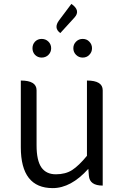

<svg xmlns="http://www.w3.org/2000/svg" viewBox="-20 -954 642 987"><path d="M251 13Q87 13 87 -197V-540Q168 -540 168 -490V-207Q168 -129 193 -93Q218 -58 267 -58Q317 -58 351 -80Q385 -102 427 -153V-540Q508 -540 508 -490V0Q441 0 437 -50L434 -86Q345 13 251 13ZM194 -658Q174 -658 160 -672Q147 -686 147 -706Q147 -726 160 -740Q174 -754 194 -754Q215 -754 229 -740Q243 -726 243 -706Q243 -686 229 -672Q215 -658 194 -658ZM290 -784Q254 -810 284 -850L347 -934Q396 -900 363 -864ZM439 -672Q426 -658 405 -658Q385 -658 371 -672Q357 -686 357 -706Q357 -726 371 -740Q385 -754 405 -754Q426 -754 439 -740Q453 -726 453 -706Q453 -686 439 -672Z"/></svg>

Font: Swei Half Moon CJK TC
Style: DemiLight
Weight: 350
Version: Version 2.125